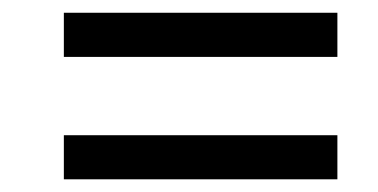

<svg xmlns="http://www.w3.org/2000/svg" viewBox="-20 -509 599 304"><path d="M514.2 -294.9V-225.1H81.1V-294.9ZM514.2 -488.8V-418.9H81.1V-488.8Z"/></svg>

Font: Droid Serif
Style: Bold Italic
Weight: 700
Italic angle: -12°
Designer: Monotype Design team
Foundry: Monotype Imaging Inc.
Version: Version 1.03